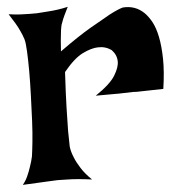

<svg xmlns="http://www.w3.org/2000/svg" viewBox="-20 -509 519 555"><path d="M4.9 -467.8Q23.4 -466.8 38.6 -467.3Q53.7 -467.8 64.5 -468.8Q77.1 -469.7 86.9 -470.7Q101.6 -472.7 117.2 -475.6Q130.9 -477.5 146 -481Q161.1 -484.4 175.8 -489.3Q169.9 -474.6 166 -463.9Q162.1 -453.1 160.2 -445.3Q157.2 -436.5 157.2 -430.7Q156.2 -423.8 156.2 -414.1Q155.3 -397.5 156.2 -360.4Q207 -404.3 241.7 -428.7Q276.4 -453.1 296.9 -466.8Q321.3 -482.4 335 -487.3Q371.1 -493.2 398.4 -470.7Q410.2 -460.9 420.9 -444.8Q431.6 -428.7 439.5 -402.3Q447.3 -376 451.2 -339.4Q455.1 -302.7 452.1 -252Q431.6 -250 415.5 -248Q399.4 -246.1 388.7 -245.1Q376 -243.2 365.2 -243.2L338.9 -240.2Q325.2 -238.3 305.2 -236.8Q285.2 -235.4 256.8 -232.4Q297.9 -265.6 310.1 -290.5Q322.3 -315.4 320.3 -332Q318.4 -350.6 302.7 -364.3Q284.2 -375 262.7 -372.1Q244.1 -370.1 219.7 -355.5Q195.3 -340.8 168 -300.8Q169.9 -238.3 172.4 -197.3Q174.8 -156.2 176.8 -130.9Q179.7 -101.6 181.6 -85Q184.6 -70.3 193.4 -53.7Q200.2 -40 212.9 -23.4Q225.6 -6.8 246.1 9.8Q203.1 7.8 175.8 9.8Q159.2 10.7 146.5 11.7Q132.8 13.7 117.2 15.6Q103.5 17.6 85.4 20Q67.4 22.5 45.9 25.4Q53.7 14.6 58.6 0.5Q63.5 -13.7 66.4 -26.4Q70.3 -41 72.3 -56.6Q73.2 -70.3 73.7 -97.7Q74.2 -125 72.8 -159.7Q71.3 -194.3 69.3 -231.9Q67.4 -269.5 64.5 -302.7Q61.5 -335.9 58.1 -360.8Q54.7 -385.7 50.8 -395.5Q45.9 -407.2 39.1 -418.9Q33.2 -429.7 24.4 -441.9Q15.6 -454.1 4.9 -467.8Z"/></svg>

Font: Irish Grover
Style: Regular
Weight: 400
Designer: Squid
Foundry: Font Diner, Inc DBA Sideshow
Version: Version 1.001